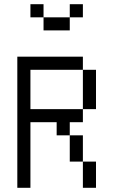

<svg xmlns="http://www.w3.org/2000/svg" viewBox="-20 -895 540 915"><path d="M375 -812.5V-875H312.5V-812.5H187.5V-750H312.5V-812.5ZM62.5 -625Q62.5 -625 62.5 0H125V-312.5H250V-250H312.5Q312.5 -250 312.5 -125H375Q375 -125 375 0H437.5Q437.5 0 437.5 -125H375Q375 -125 375 -250H312.5V-312.5H375V-375H125V-562.5H375V-375H437.5V-562.5H375V-625ZM187.5 -812.5V-875H125V-812.5Z"/></svg>

Font: Unifont
Style: Regular
Weight: 500
Version: Version 13.0.05